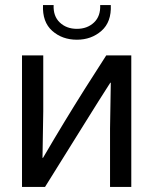

<svg xmlns="http://www.w3.org/2000/svg" viewBox="-20 -739 608 759"><path d="M67 0V-520H151V-299L148 -115H150Q195 -192 234.5 -257Q274 -322 314 -385.5Q354 -449 400 -520H499V0H415V-231L418 -412H416Q376 -350 308.5 -241.5Q241 -133 158 0ZM284 -582Q226 -582 186.5 -617Q147 -652 150 -719H192Q190 -675 216.5 -650Q243 -625 284 -625Q325 -625 351.5 -650Q378 -675 376 -719H418Q421 -652 381 -617Q341 -582 284 -582Z"/></svg>

Font: Murecho
Style: Regular
Weight: 400
Designer: Neil Summerour
Foundry: Positype
Version: Version 1.010; ttfautohint (v1.8.3)